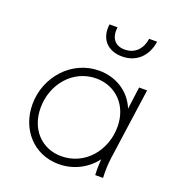

<svg xmlns="http://www.w3.org/2000/svg" viewBox="-143 -909 961 1038"><g transform="rotate(20 337.5 -390.0)"><path d="M309 12C393 12 469 -27 517 -91C515 -61 514 -34 516 0H561C559 -45 560 -77 566 -121L623 -526H577L560 -398C525 -485 442 -538 344 -538C188 -538 66 -403 66 -244C66 -102 164 12 309 12ZM114 -241C114 -378 211 -493 344 -493C453 -493 540 -412 540 -286C540 -147 442 -33 308 -33C193 -33 114 -120 114 -241ZM310 -792C298 -710 346 -652 432 -652C518 -652 572 -710 584 -792H538C530 -733 492 -692 433 -692C374 -692 348 -733 356 -792Z"/></g></svg>

Font: Mluvka ExtraLight
Style: Italic
Weight: 200
Italic angle: -8°
Designer: Modified by Jiří Krblich, Original typeface by Gumpita Rahayu
Foundry: Gumpita Rahayu & Jiří Krblich
Version: Version 2.000;Glyphs 3.1.1 (3134)